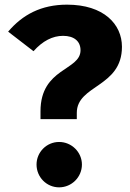

<svg xmlns="http://www.w3.org/2000/svg" viewBox="-20 -787 559 825"><path d="M268 -767C157 -767 77 -724 15 -651L124 -567C163 -611 206 -633 251 -633C298 -633 326 -610 326 -571C326 -483 154 -496 154 -309V-275H310V-302C310 -423 504 -411 504 -586C504 -683 426 -767 268 -767ZM234 -177C180 -177 137 -133 137 -80C137 -26 180 18 234 18C288 18 332 -26 332 -80C332 -133 288 -177 234 -177Z"/></svg>

Font: Glow Sans SC Normal ExtraBold
Style: Regular
Weight: 800
Designer: Ryoko NISHIZUKA (kana, bopomofo & ideographs); Paul D. Hunt (Latin, Greek & Cyrillic); Sandoll Communications, Soo-young
Version: Version 0.93